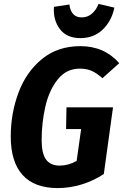

<svg xmlns="http://www.w3.org/2000/svg" viewBox="-20 -946 630 982"><path d="M590 -623 504 -546Q475 -572 449 -583.5Q423 -595 388 -595Q319 -595 275 -539.5Q231 -484 212 -401Q193 -318 193 -229Q193 -160 216 -129.5Q239 -99 285 -99Q330 -99 372 -123L395 -286H318L320 -397H558L511 -56Q458 -21 397 -2.5Q336 16 276 16Q156 16 95.5 -51Q35 -118 35 -248Q35 -366 74.5 -472Q114 -578 194.5 -644Q275 -710 391 -710Q513 -710 590 -623ZM256 -911 335 -923Q338 -893 353.5 -875Q369 -857 398 -857Q428 -857 450 -876Q472 -895 484 -926L565 -907Q551 -839 505.5 -795Q460 -751 391 -751Q321 -751 286 -797.5Q251 -844 256 -911Z"/></svg>

Font: Fira Sans Condensed
Style: Bold Italic
Weight: 700
Width: 3
Italic angle: -8°
Designer: Carrois Corporate & Edenspiekermann AG
Foundry: Carrois Corporate GbR & Edenspiekermann AG
Version: Version 4.203